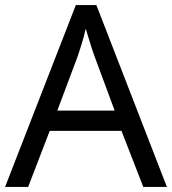

<svg xmlns="http://www.w3.org/2000/svg" viewBox="-20 -737 679 757"><path d="M545 0 459 -221H176L91 0H0L279 -717H360L638 0ZM352 -517Q349 -525 342 -546Q335 -567 328.5 -589.5Q322 -612 318 -624Q311 -593 302 -563.5Q293 -534 287 -517L206 -301H432Z"/></svg>

Font: Noto Sans Osmanya
Style: Regular
Weight: 400
Designer: Monotype Design Team
Foundry: Monotype Imaging Inc.
Version: Version 2.001; ttfautohint (v1.8.4.7-5d5b)